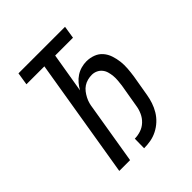

<svg xmlns="http://www.w3.org/2000/svg" viewBox="-203 -867 1006 1006"><g transform="rotate(-45 300.0 -363.5)"><path d="M285 8 286 -62Q308 -62 331 -69.5Q354 -77 372 -94Q390 -111 400 -133.5Q410 -156 413 -178L435 -307Q437 -324 438.5 -340.5Q440 -357 438.5 -373.5Q437 -390 432.5 -405.5Q428 -421 418 -433Q408 -445 393.5 -451.5Q379 -458 363 -458Q348 -458 332 -454Q316 -450 302.5 -441Q289 -432 279 -419Q269 -406 261.5 -391.5Q254 -377 250 -362.5Q246 -348 244 -332L189 0H109L219 -665H86L97 -735H442L431 -665H299L262 -444Q272 -462 285.5 -478Q299 -494 316.5 -505.5Q334 -517 354 -522.5Q374 -528 393 -528Q419 -528 443 -519Q467 -510 483 -491.5Q499 -473 507 -449Q515 -425 518 -400Q521 -375 519 -348.5Q517 -322 513 -295L493 -178Q489 -154 481 -130Q473 -106 459.5 -83.5Q446 -61 426.5 -43Q407 -25 383.5 -13Q360 -1 335 3.5Q310 8 285 8Z"/></g></svg>

Font: Iosevka Extended
Style: Italic
Weight: 400
Width: 7
Italic angle: -9°
Monospace: yes
Designer: Belleve Invis
Foundry: Belleve Invis
Version: Version 32.5.0; ttfautohint (v1.8.4)